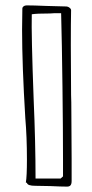

<svg xmlns="http://www.w3.org/2000/svg" viewBox="-20 -682 343 713"><path d="M166 9 111 8Q82 8 80 -3L76 -4Q80 -27 80 -90Q80 -174 74 -243Q62 -441 62 -572L63 -650Q63 -655 67.5 -658.5Q72 -662 79 -662Q105 -662 151 -660L225 -658Q232 -658 238 -653.5Q244 -649 244 -644Q243 -599 243 -513L244 -329Q245 -308 245 -263Q246 -184 246 -92V-10Q246 1 242 6Q238 11 229 11Q208 11 166 9ZM205 -19 214 -27V-29V-88Q214 -195 212 -359Q210 -523 207 -633H182L166 -632Q116 -632 98 -629Q96 -554 105 -313Q112 -152 112 -19Z"/></svg>

Font: Amatic SC
Style: Regular
Weight: 400
Designer: Multiple Designers
Foundry: Vernon Adams
Version: Version 2.505